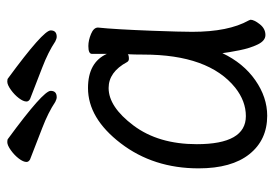

<svg xmlns="http://www.w3.org/2000/svg" viewBox="-136 -618 771 540"><g transform="rotate(-90 250.0 -347.5)"><path d="M195 18Q127 18 87 -32Q47 -82 47 -175Q47 -302 117.5 -394Q188 -486 273 -486Q345 -486 369 -433V-475Q369 -485 391 -485Q407 -485 425 -477.5Q443 -470 443 -458Q438 -411 434 -306Q431 -225 431 -193Q431 -91 463 -34L465 -29Q465 -19 452.5 -3Q440 13 422 13Q406 13 395.5 -8.5Q385 -30 379 -60.5Q373 -91 371 -108Q343 -49 295 -15.5Q247 18 195 18ZM194 -42Q236 -42 274 -72Q367 -147 367 -330Q367 -356 368 -374Q365 -371 355 -371Q349 -371 346 -376Q318 -428 273 -428Q220 -428 167.5 -358Q115 -288 115 -180Q115 -42 194 -42ZM247 -574Q242 -574 234 -578Q204 -598 161 -614.5Q118 -631 72 -649Q65 -653 65 -659Q65 -668 74.5 -680.5Q84 -693 98 -703Q112 -713 121 -713Q128 -713 130 -711Q265 -612 265 -591Q265 -574 247 -574ZM417 -574Q412 -574 404 -578Q374 -598 331 -614.5Q288 -631 242 -649Q235 -653 235 -659Q235 -668 244.5 -680.5Q254 -693 268 -703Q282 -713 291 -713Q298 -713 300 -711Q435 -612 435 -591Q435 -574 417 -574Z"/></g></svg>

Font: LXGW WenKai Mono TC
Style: Regular
Weight: 400
Designer: LXGW / Fontworks Inc.
Foundry: LXGW / Fontworks Inc.
Version: Version 1.330